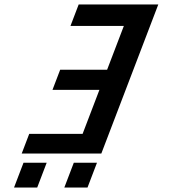

<svg xmlns="http://www.w3.org/2000/svg" viewBox="-20 -839 771 859"><path d="M295.3 -723H534.1L459.2 -527H249.2L214.8 -437H424.8L349.5 -240H110.7L77.1 -152H433.3L688.2 -819H332ZM188.9 -111H85.2L42.8 0H146.5ZM413.9 -111H310.2L267.8 0H371.5Z"/></svg>

Font: Din Kursivschrift
Style: Extended Italic
Weight: 400
Version: Version 1.089